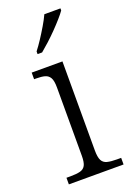

<svg xmlns="http://www.w3.org/2000/svg" viewBox="-148 -820 597 874"><g transform="rotate(-20 151.0 -383.0)"><path d="M27 0V-32H47Q76 -32 93.5 -36.5Q111 -41 119 -55.5Q127 -70 127 -102V-433Q127 -466 118.5 -480.5Q110 -495 94 -499.5Q78 -504 52 -504H42V-536H191V-105Q191 -72 199 -56.5Q207 -41 225 -36.5Q243 -32 272 -32H292V0ZM96 -619Q111 -638 128 -664Q145 -690 161 -717Q177 -744 187 -766H265V-756Q256 -743 238.5 -723Q221 -703 199.5 -681Q178 -659 156.5 -639.5Q135 -620 118 -606H96Z"/></g></svg>

Font: Noto Serif Hebrew Light
Style: Regular
Weight: 300
Version: Version 2.003